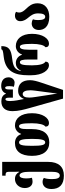

<svg xmlns="http://www.w3.org/2000/svg" viewBox="1023 -1839 1070 3156"><g transform="rotate(-90 1558.0 -261.0)"><path d="M250 254C392 254 475 169 475 -3V-760H248V-704H265C291 -704 312 -697 312 -653V-588C312 -549 312 -511 313 -481H309C286 -522 253 -550 192 -550C114 -550 45 -485 45 -389C45 -308 88 -261 149 -261C168 -261 191 -264 214 -271C207 -298 203 -330 203 -365C203 -430 219 -475 252 -475C297 -475 312 -401 312 -319V57C312 138 295 187 250 187C208 187 192 138 192 58C192 -11 202 -50 212 -74C198 -87 173 -96 146 -96C92 -96 29 -60 29 49C29 181 100 254 250 254Z M794 14C934 14 1014 -79 1014 -270V-350C1014 -451 1030 -483 1062 -483C1097 -483 1110 -429 1110 -270C1110 -152 1088 -69 1055 -50C1055 -17 1067 9 1116 9C1195 9 1275 -94 1275 -270C1275 -458 1187 -550 1074 -550C1012 -550 958 -513 936 -449H931C909 -513 856 -550 786 -550C653 -550 574 -457 574 -270C574 -79 660 14 794 14ZM796 -53C752 -53 739 -111 739 -270C739 -429 752 -483 796 -483C836 -483 853 -429 853 -270C853 -111 836 -53 796 -53Z M1515 240H1658L1776 -113C1800 -184 1818 -248 1818 -301C1818 -428 1759 -498 1645 -498C1574 -498 1535 -462 1512 -406H1508L1486 -519C1482 -542 1475 -596 1475 -631C1475 -684 1486 -707 1505 -707C1523 -707 1531 -686 1531 -633V-584H1665V-633C1665 -686 1672 -711 1693 -711C1714 -711 1720 -686 1720 -640C1720 -603 1714 -581 1709 -569C1730 -561 1757 -556 1779 -556C1822 -556 1865 -594 1865 -654C1865 -740 1803 -776 1725 -776C1663 -776 1620 -751 1599 -698H1595C1575 -751 1530 -774 1470 -774C1368 -774 1309 -712 1309 -590C1309 -494 1336 -396 1360 -310ZM1597 146C1594 105 1584 64 1578 22L1542 -213C1536 -252 1532 -287 1532 -316C1532 -385 1552 -423 1591 -423C1628 -423 1652 -380 1652 -299C1652 -274 1649 -245 1645 -213L1614 22C1610 52 1602 105 1597 146Z M2062 9C2104 9 2123 -14 2123 -50C2085 -65 2062 -146 2062 -270C2062 -427 2078 -469 2113 -469C2146 -469 2158 -427 2158 -326V-181H2319V-326C2319 -427 2335 -469 2367 -469C2398 -469 2415 -427 2415 -270C2415 -152 2393 -69 2360 -50C2360 -17 2372 9 2421 9C2500 9 2580 -94 2580 -270C2580 -444 2492 -536 2379 -536C2317 -536 2263 -499 2241 -435H2236C2214 -499 2161 -536 2100 -536C2053 -536 2004 -515 1972 -451H1968C1987 -547 2038 -580 2167 -595C2324 -613 2378 -650 2378 -774H2326C2319 -752 2307 -747 2203 -735C1958 -707 1899 -549 1899 -335V-284C1899 -91 1985 9 2062 9Z M2860 14C2984 14 3082 -49 3082 -178C3082 -273 3034 -321 2992 -366C2960 -401 2930 -433 2930 -483C2930 -499 2934 -517 2942 -531C2927 -543 2909 -550 2878 -550C2825 -550 2788 -515 2788 -465C2788 -400 2820 -363 2851 -325C2883 -285 2916 -245 2916 -170C2916 -94 2899 -53 2859 -53C2822 -53 2806 -94 2806 -170C2806 -199 2809 -229 2819 -254C2799 -268 2772 -275 2752 -275C2690 -275 2643 -232 2643 -157C2643 -83 2685 14 2860 14Z"/></g></svg>

Font: Noto Serif Georgian ExtraCondensed Black
Style: Regular
Weight: 900
Width: 2
Designer: Monotype Design Team, Akaki Razmadze
Foundry: Google LLC
Version: Version 2.003